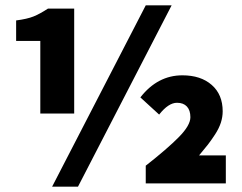

<svg xmlns="http://www.w3.org/2000/svg" viewBox="-20 -682 900 714"><path d="M40 -529.8V-606Q81.1 -611.3 104.7 -620.8Q128.4 -630.4 158.2 -649.9H255.9V-259.8H129.9V-529.8ZM173.8 12.2 522 -662.1H618.2L270 12.2ZM502 -319.8Q565.9 -401.9 658.2 -401.9Q726.6 -401.9 767.3 -366.2Q808.1 -330.6 808.1 -268.1Q808.1 -247.1 801.3 -225.8Q794.4 -204.6 779.8 -182.1Q765.1 -159.7 753.2 -144.3Q741.2 -128.9 720.2 -104H819.8V0H522V-65.9Q602.5 -128.9 645.3 -172.4Q688 -215.8 688 -246.1Q688 -272 675 -285.9Q662.1 -299.8 638.2 -299.8Q606.4 -299.8 571.8 -255.9Z"/></svg>

Font: Source Sans Pro Black
Style: Regular
Weight: 900
Designer: Paul D. Hunt
Foundry: Adobe Systems Incorporated
Version: Version 2.020;PS 2.0;hotconv 1.0.86;makeotf.lib2.5.63406